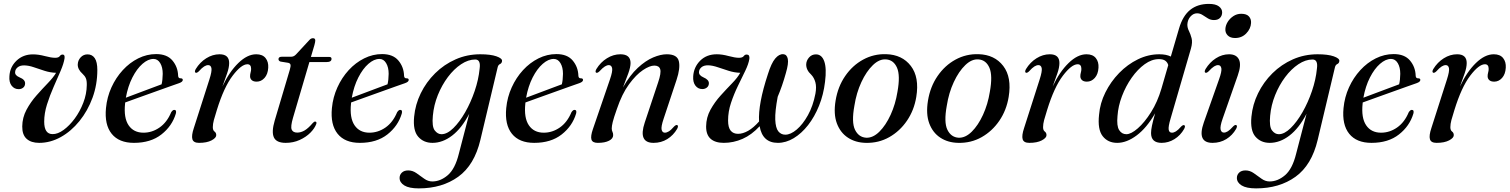

<svg xmlns="http://www.w3.org/2000/svg" viewBox="-20 -742 7941 1010"><path d="M492 -374Q492 -297 466.8 -228Q441.5 -159 398 -105.2Q354.5 -51.5 299.8 -21Q245 9.5 186 9.5Q143.5 9.5 120 -11.8Q96.5 -33 97 -77Q97.5 -123.5 119.2 -164.2Q141 -205 172 -240Q203 -275 231.8 -304.8Q260.5 -334.5 275 -359Q244 -360 214.5 -369.5Q185 -379 158.2 -388.2Q131.5 -397.5 108 -398Q86 -398.5 73 -388Q60 -377.5 59.5 -362.5Q58 -345.5 83 -335Q113 -323 112 -302.5Q111.5 -288.5 101.8 -280.8Q92 -273 78 -273Q55.5 -273 41.2 -291.2Q27 -309.5 29.5 -341Q32 -389.5 66.8 -422.8Q101.5 -456 153.5 -456Q182.5 -456 216.2 -447Q250 -438 270 -438Q288.5 -438 294.5 -446.8Q300.5 -455.5 310.5 -455Q322 -454.5 319.5 -435Q315.5 -408 298.8 -369Q282 -330 262 -284.8Q242 -239.5 227.2 -192.5Q212.5 -145.5 212.5 -102Q212.5 -36.5 256.5 -36.5Q283.5 -36 314.5 -58.5Q345.5 -81 373 -118.2Q400.5 -155.5 418.2 -201.5Q436 -247.5 436.5 -294.5Q437 -317.5 431.8 -330Q426.5 -342.5 415 -353Q388 -377 389 -403.5Q390 -425 404.5 -440.5Q419 -456 440.5 -456Q465 -456 478.5 -436Q492 -416 492 -374Z M905 -144.5Q885.5 -79 829.2 -34.8Q773 9.5 684.5 9.5Q606 9.5 567.5 -38.2Q529 -86 537.5 -173.5Q543 -231 566.2 -282.2Q589.5 -333.5 625.8 -373Q662 -412.5 707.2 -435Q752.5 -457.5 801.5 -457.5Q858.5 -457.5 887 -423.8Q915.5 -390 917 -344Q917.5 -329 931 -330Q941 -330 941.5 -322Q942 -311.5 922 -304.5Q907 -299.5 872.8 -287.2Q838.5 -275 795.5 -259.5Q752.5 -244 710.5 -229Q668.5 -214 638.5 -203Q638 -200.5 638 -197.5Q630 -122 656.5 -83Q683 -44 735 -44Q780 -44 819.2 -71.2Q858.5 -98.5 880.5 -151.5Q889 -164.5 897 -164Q910 -163.5 905 -144.5ZM787.5 -432Q759 -432 729.5 -406.2Q700 -380.5 676.5 -334.5Q653 -288.5 642 -228Q670 -238.5 705.2 -251.8Q740.5 -265 773.8 -277.5Q807 -290 830 -298.5Q835.5 -320 836 -353.5Q836 -388 822.8 -410Q809.5 -432 787.5 -432Z M1009 -359.5Q1001.5 -363.5 1009.5 -378.5Q1031.5 -414.5 1065 -435.5Q1098.5 -456.5 1135 -456.5Q1185.5 -456.5 1185.5 -410.5Q1185.5 -387 1174.5 -355.5Q1163.5 -324 1150 -287Q1186 -364 1233.5 -410.2Q1281 -456.5 1328 -456.5Q1361 -456.5 1377 -436.5Q1393 -416.5 1391 -385.5Q1389 -351.5 1371.5 -332Q1354 -312.5 1330 -312.5Q1313 -312.5 1304.2 -320.5Q1295.5 -328.5 1295.5 -341Q1295.5 -351 1298.2 -360.5Q1301 -370 1301 -379.5Q1301 -404 1281.5 -404Q1249.5 -404 1203.8 -343.8Q1158 -283.5 1121 -164Q1110.5 -131.5 1105 -110.5Q1099.5 -89.5 1099.5 -73Q1099.5 -56.5 1108.5 -50Q1117.5 -43.5 1117.5 -31Q1117.5 -16.5 1092.8 -3.5Q1068 9.5 1027 9.5Q997.5 9.5 992 -9.8Q986.5 -29 999.5 -68L1081.5 -324Q1095.5 -367.5 1092.2 -383.5Q1089 -399.5 1075 -399.5Q1065.5 -399.5 1054 -392.5Q1042.5 -385.5 1025 -366Q1015 -357 1009 -359.5Z M1496.5 -411.5 1456 -418Q1445 -421.5 1445 -431Q1445 -443.5 1462.5 -443.5H1511Q1526 -443.5 1537 -455.5L1607.5 -531.5Q1615.5 -541 1626.5 -541Q1638.5 -541 1638.5 -529Q1638.5 -521.5 1634 -505L1615.5 -442.5H1712Q1724 -442.5 1724 -432.5Q1724 -415.5 1697.5 -415.5H1607.5L1521.5 -123Q1507.5 -75.5 1514.5 -60Q1521.5 -44.5 1543.5 -44.5Q1563.5 -44.5 1583 -56.2Q1602.5 -68 1625 -94.5Q1632.5 -103 1638 -102.5Q1647 -102 1644 -90.5Q1635.5 -67 1612.8 -44Q1590 -21 1556.5 -5.8Q1523 9.5 1483 9.5Q1434 9.5 1420.8 -19.2Q1407.5 -48 1425 -107.5L1504.5 -375Q1510 -394 1508.2 -401.5Q1506.5 -409 1496.5 -411.5Z M2093.5 -144.5Q2074 -79 2017.8 -34.8Q1961.5 9.5 1873 9.5Q1794.5 9.5 1756 -38.2Q1717.5 -86 1726 -173.5Q1731.5 -231 1754.8 -282.2Q1778 -333.5 1814.2 -373Q1850.5 -412.5 1895.8 -435Q1941 -457.5 1990 -457.5Q2047 -457.5 2075.5 -423.8Q2104 -390 2105.5 -344Q2106 -329 2119.5 -330Q2129.5 -330 2130 -322Q2130.5 -311.5 2110.5 -304.5Q2095.5 -299.5 2061.2 -287.2Q2027 -275 1984 -259.5Q1941 -244 1899 -229Q1857 -214 1827 -203Q1826.5 -200.5 1826.5 -197.5Q1818.5 -122 1845 -83Q1871.5 -44 1923.5 -44Q1968.5 -44 2007.8 -71.2Q2047 -98.5 2069 -151.5Q2077.5 -164.5 2085.5 -164Q2098.5 -163.5 2093.5 -144.5ZM1976 -432Q1947.5 -432 1918 -406.2Q1888.5 -380.5 1865 -334.5Q1841.5 -288.5 1830.5 -228Q1858.5 -238.5 1893.8 -251.8Q1929 -265 1962.2 -277.5Q1995.5 -290 2018.5 -298.5Q2024 -320 2024.5 -353.5Q2024.5 -388 2011.2 -410Q1998 -432 1976 -432Z M2507 -6Q2475.5 126.5 2390.5 187.8Q2305.5 249 2183 249Q2132 249 2107 233.5Q2082 218 2082 194Q2082 177.5 2094 166Q2106 154.5 2127.5 154.5Q2150.5 154.5 2171 169Q2191.5 183.5 2211.5 198Q2231.5 212.5 2254 212.5Q2297 212.5 2335.5 179.5Q2374 146.5 2393.5 67.5L2448.5 -143.5Q2408.5 -67 2358.5 -28.8Q2308.5 9.5 2255 9.5Q2208 9.5 2179.8 -23Q2151.5 -55.5 2158.5 -128Q2164.5 -192 2193.2 -251Q2222 -310 2269 -356.5Q2316 -403 2376.8 -429.8Q2437.5 -456.5 2506.5 -456.5Q2560.5 -456.5 2591.2 -445.8Q2622 -435 2621 -421.5Q2620 -409.5 2610.5 -405.2Q2601 -401 2598 -388.5ZM2257 -133Q2251.5 -76 2266.8 -56Q2282 -36 2302.5 -36Q2332 -36 2364.8 -68Q2397.5 -100 2427 -151.5Q2456.5 -203 2477 -263.2Q2497.5 -323.5 2503 -380.5Q2510 -429 2480 -429Q2443 -429 2405.5 -404Q2368 -379 2336.2 -336.8Q2304.5 -294.5 2283.2 -241.8Q2262 -189 2257 -133Z M3010.5 -144.5Q2991 -79 2934.8 -34.8Q2878.5 9.5 2790 9.5Q2711.5 9.5 2673 -38.2Q2634.5 -86 2643 -173.5Q2648.5 -231 2671.8 -282.2Q2695 -333.5 2731.2 -373Q2767.5 -412.5 2812.8 -435Q2858 -457.5 2907 -457.5Q2964 -457.5 2992.5 -423.8Q3021 -390 3022.5 -344Q3023 -329 3036.5 -330Q3046.5 -330 3047 -322Q3047.5 -311.5 3027.5 -304.5Q3012.5 -299.5 2978.2 -287.2Q2944 -275 2901 -259.5Q2858 -244 2816 -229Q2774 -214 2744 -203Q2743.5 -200.5 2743.5 -197.5Q2735.5 -122 2762 -83Q2788.5 -44 2840.5 -44Q2885.5 -44 2924.8 -71.2Q2964 -98.5 2986 -151.5Q2994.5 -164.5 3002.5 -164Q3015.5 -163.5 3010.5 -144.5ZM2893 -432Q2864.5 -432 2835 -406.2Q2805.5 -380.5 2782 -334.5Q2758.5 -288.5 2747.5 -228Q2775.5 -238.5 2810.8 -251.8Q2846 -265 2879.2 -277.5Q2912.5 -290 2935.5 -298.5Q2941 -320 2941.5 -353.5Q2941.5 -388 2928.2 -410Q2915 -432 2893 -432Z M3116.5 -359.5Q3109 -363 3117 -378.5Q3139 -414.5 3172.8 -435.5Q3206.5 -456.5 3243.5 -456.5Q3297 -456.5 3297 -410.5Q3297 -389 3285 -355.8Q3273 -322.5 3257 -282Q3293.5 -346.5 3334.8 -384.8Q3376 -423 3415.8 -439.8Q3455.5 -456.5 3487.5 -456.5Q3542.5 -456.5 3551 -420Q3559.5 -383.5 3539 -322L3471 -117.5Q3456.5 -74.5 3460.5 -59.2Q3464.5 -44 3477.5 -44Q3487 -44 3498.5 -51Q3510 -58 3526.5 -77Q3536.5 -86.5 3542.5 -84Q3550.5 -80.5 3542 -64Q3522 -30 3490 -10.2Q3458 9.5 3418 9.5Q3336 9.5 3371.5 -97L3442 -308.5Q3459 -358.5 3453 -377.8Q3447 -397 3422 -397Q3397.5 -397 3361.8 -373Q3326 -349 3289 -298.8Q3252 -248.5 3225 -168.5Q3208.5 -122 3203.2 -100.2Q3198 -78.5 3198 -66.5Q3198 -55.5 3201.8 -48.5Q3205.5 -41.5 3205.5 -31Q3205.5 -13 3183.8 -1.8Q3162 9.5 3124.5 9.5Q3096.5 9.5 3091.2 -8Q3086 -25.5 3099 -63L3188.5 -324Q3203.5 -367.5 3200 -383.5Q3196.5 -399.5 3182.5 -399.5Q3173.5 -399.5 3162 -392.5Q3150.5 -385.5 3132.5 -366Q3122.5 -357 3116.5 -359.5Z M4100.5 -457Q4119.5 -455.5 4124.2 -432Q4129 -408.5 4114 -357.5Q4095 -289 4071 -233Q4056.5 -156 4058.2 -112.5Q4060 -69 4074.2 -51.2Q4088.5 -33.5 4111 -33.5Q4139 -33.5 4171 -60.5Q4203 -87.5 4230 -136Q4257 -184.5 4269.5 -249.5Q4276 -285 4269.2 -309.2Q4262.5 -333.5 4247.5 -349Q4220 -374 4221 -404.5Q4222 -424 4236.2 -440Q4250.5 -456 4272 -456Q4303 -456 4316 -419.2Q4329 -382.5 4320 -311.5Q4312 -244 4288.5 -185.8Q4265 -127.5 4230.8 -83.8Q4196.5 -40 4155.5 -15.2Q4114.5 9.5 4072 9.5Q3991 9.5 3976 -78Q3934 -32.5 3886.2 -11.5Q3838.5 9.5 3787.5 9.5Q3742 9.5 3718 -12Q3694 -33.5 3694.5 -77.5Q3695 -124 3717.2 -164.5Q3739.5 -205 3770.8 -239.5Q3802 -274 3831 -303.8Q3860 -333.5 3874 -359Q3843 -360 3813.2 -369.5Q3783.5 -379 3756.2 -388.2Q3729 -397.5 3706.5 -398.5Q3682.5 -399 3670 -388.2Q3657.5 -377.5 3657 -363.5Q3655.5 -346 3680.5 -335Q3710 -322.5 3709 -303Q3708.5 -289.5 3698.5 -281.5Q3688.5 -273.5 3674.5 -273.5Q3652 -273.5 3638.2 -291.5Q3624.5 -309.5 3626.5 -340.5Q3629.5 -389 3663.2 -422.8Q3697 -456.5 3750.5 -456.5Q3779 -456.5 3812.8 -447.2Q3846.5 -438 3867.5 -438Q3886 -438 3892.5 -447Q3899 -456 3909.5 -455Q3924.5 -454 3922 -432.5Q3918 -406 3900.5 -369.8Q3883 -333.5 3862 -290.5Q3841 -247.5 3825.5 -201.2Q3810 -155 3810 -108Q3810 -71 3823.8 -54.5Q3837.5 -38 3862.5 -38Q3887.5 -38 3915.8 -54Q3944 -70 3973 -103Q3967.5 -194.5 4019.5 -352Q4037.5 -410 4058 -434.2Q4078.5 -458.5 4100.5 -457Z M4641.5 -457Q4726 -454.5 4771.5 -395Q4817 -335.5 4800 -232Q4788.5 -162 4751 -107Q4713.5 -52 4657.8 -20.5Q4602 11 4535 9.5Q4480.5 8.5 4440.5 -17.8Q4400.5 -44 4382.2 -93.2Q4364 -142.5 4375.5 -212.5Q4387.5 -286 4426 -342Q4464.5 -398 4520.5 -428.5Q4576.5 -459 4641.5 -457ZM4536.5 -17.5Q4572 -16 4605.8 -49.2Q4639.5 -82.5 4665 -138Q4690.5 -193.5 4701 -259Q4716.5 -344.5 4698.8 -385.5Q4681 -426.5 4641.5 -429.5Q4606 -432.5 4571.8 -399.5Q4537.5 -366.5 4511.2 -310Q4485 -253.5 4474.5 -186Q4458.5 -98.5 4477.8 -59.2Q4497 -20 4536.5 -17.5Z M5127.5 -457Q5212 -454.5 5257.5 -395Q5303 -335.5 5286 -232Q5274.5 -162 5237 -107Q5199.5 -52 5143.8 -20.5Q5088 11 5021 9.5Q4966.5 8.5 4926.5 -17.8Q4886.5 -44 4868.2 -93.2Q4850 -142.5 4861.5 -212.5Q4873.5 -286 4912 -342Q4950.5 -398 5006.5 -428.5Q5062.5 -459 5127.5 -457ZM5022.5 -17.5Q5058 -16 5091.8 -49.2Q5125.5 -82.5 5151 -138Q5176.5 -193.5 5187 -259Q5202.5 -344.5 5184.8 -385.5Q5167 -426.5 5127.5 -429.5Q5092 -432.5 5057.8 -399.5Q5023.5 -366.5 4997.2 -310Q4971 -253.5 4960.5 -186Q4944.5 -98.5 4963.8 -59.2Q4983 -20 5022.5 -17.5Z M5376.5 -359.5Q5369 -363.5 5377 -378.5Q5399 -414.5 5432.5 -435.5Q5466 -456.5 5502.5 -456.5Q5553 -456.5 5553 -410.5Q5553 -387 5542 -355.5Q5531 -324 5517.5 -287Q5553.5 -364 5601 -410.2Q5648.5 -456.5 5695.5 -456.5Q5728.5 -456.5 5744.5 -436.5Q5760.5 -416.5 5758.5 -385.5Q5756.5 -351.5 5739 -332Q5721.5 -312.5 5697.5 -312.5Q5680.5 -312.5 5671.8 -320.5Q5663 -328.5 5663 -341Q5663 -351 5665.8 -360.5Q5668.5 -370 5668.5 -379.5Q5668.5 -404 5649 -404Q5617 -404 5571.2 -343.8Q5525.5 -283.5 5488.5 -164Q5478 -131.5 5472.5 -110.5Q5467 -89.5 5467 -73Q5467 -56.5 5476 -50Q5485 -43.5 5485 -31Q5485 -16.5 5460.2 -3.5Q5435.5 9.5 5394.5 9.5Q5365 9.5 5359.5 -9.8Q5354 -29 5367 -68L5449 -324Q5463 -367.5 5459.8 -383.5Q5456.5 -399.5 5442.5 -399.5Q5433 -399.5 5421.5 -392.5Q5410 -385.5 5392.5 -366Q5382.5 -357 5376.5 -359.5Z M6209 -63.5Q6189.5 -29.5 6158 -10Q6126.5 9.5 6090.5 9.5Q6035 9.5 6035 -42Q6035 -57.5 6039.8 -80.8Q6044.5 -104 6056.5 -146Q6012 -69 5959.5 -29.8Q5907 9.5 5857 9.5Q5808 9.5 5780.5 -25.8Q5753 -61 5761.5 -138.5Q5766.5 -199 5794.8 -255.8Q5823 -312.5 5867.2 -358Q5911.5 -403.5 5966 -430Q6020.5 -456.5 6078.5 -456.5Q6115.5 -456.5 6139 -444.5L6182.5 -593Q6202 -659 6241 -690.2Q6280 -721.5 6339.5 -721.5Q6374.5 -721.5 6391.8 -708.5Q6409 -695.5 6409 -677Q6409 -659.5 6398 -648Q6387 -636.5 6366 -636.5Q6348.5 -636.5 6334.2 -645.2Q6320 -654 6306.2 -663Q6292.5 -672 6277 -672Q6257.5 -672 6242.5 -655.2Q6227.5 -638.5 6226 -614Q6225.5 -596.5 6234 -579.8Q6242.5 -563 6248.2 -541.2Q6254 -519.5 6245 -487L6138 -119Q6125 -75.5 6127.8 -59.8Q6130.5 -44 6145 -44Q6154.5 -44 6165.8 -50.8Q6177 -57.5 6193.5 -76.5Q6203.5 -86 6209.5 -83.5Q6217.5 -80 6209 -63.5ZM5858.5 -131.5Q5853.5 -79.5 5867.2 -57.8Q5881 -36 5905 -36Q5930 -36 5965.5 -67Q6001 -98 6035 -152Q6069 -206 6089.5 -275.5L6125.5 -399.5Q6121.5 -414 6110 -422.5Q6098.5 -431 6076.5 -431Q6038.5 -431 6001.5 -404.2Q5964.5 -377.5 5933.2 -333.2Q5902 -289 5882 -236.2Q5862 -183.5 5858.5 -131.5Z M6477 -542Q6451.5 -542 6438 -556Q6424.5 -570 6426 -590Q6427 -608.5 6438.2 -626.8Q6449.5 -645 6468 -657.2Q6486.5 -669.5 6509.5 -669.5Q6537.5 -669.5 6550 -655.5Q6562.5 -641.5 6561 -621Q6559.5 -591 6536 -566.5Q6512.5 -542 6477 -542ZM6411.5 -117.5Q6397 -76 6401 -60.2Q6405 -44.5 6418.5 -44.5Q6428 -44.5 6439.2 -51.5Q6450.5 -58.5 6467 -77Q6477 -87 6483 -84Q6491 -80.5 6482.5 -64Q6463 -30 6430.8 -10.2Q6398.5 9.5 6358.5 9.5Q6275 9.5 6312.5 -97.5L6392.5 -324Q6408 -367 6404.8 -383.2Q6401.5 -399.5 6387.5 -399.5Q6378 -399.5 6366.5 -392.5Q6355 -385.5 6337 -366Q6327 -357 6321 -359.5Q6313.5 -363 6321.5 -378.5Q6343.5 -414.5 6376.2 -435.5Q6409 -456.5 6445.5 -456.5Q6484 -456.5 6497.5 -428.8Q6511 -401 6491 -344.5Z M6911.5 -6Q6880 126.5 6795 187.8Q6710 249 6587.5 249Q6536.5 249 6511.5 233.5Q6486.5 218 6486.5 194Q6486.5 177.5 6498.5 166Q6510.5 154.5 6532 154.5Q6555 154.5 6575.5 169Q6596 183.5 6616 198Q6636 212.5 6658.5 212.5Q6701.5 212.5 6740 179.5Q6778.5 146.5 6798 67.5L6853 -143.5Q6813 -67 6763 -28.8Q6713 9.5 6659.5 9.5Q6612.5 9.5 6584.2 -23Q6556 -55.5 6563 -128Q6569 -192 6597.8 -251Q6626.5 -310 6673.5 -356.5Q6720.5 -403 6781.2 -429.8Q6842 -456.5 6911 -456.5Q6965 -456.5 6995.8 -445.8Q7026.5 -435 7025.5 -421.5Q7024.5 -409.5 7015 -405.2Q7005.5 -401 7002.5 -388.5ZM6661.5 -133Q6656 -76 6671.2 -56Q6686.5 -36 6707 -36Q6736.5 -36 6769.2 -68Q6802 -100 6831.5 -151.5Q6861 -203 6881.5 -263.2Q6902 -323.5 6907.5 -380.5Q6914.5 -429 6884.5 -429Q6847.5 -429 6810 -404Q6772.5 -379 6740.8 -336.8Q6709 -294.5 6687.8 -241.8Q6666.5 -189 6661.5 -133Z M7415 -144.5Q7395.5 -79 7339.2 -34.8Q7283 9.5 7194.5 9.5Q7116 9.5 7077.5 -38.2Q7039 -86 7047.5 -173.5Q7053 -231 7076.2 -282.2Q7099.5 -333.5 7135.8 -373Q7172 -412.5 7217.2 -435Q7262.5 -457.5 7311.5 -457.5Q7368.5 -457.5 7397 -423.8Q7425.5 -390 7427 -344Q7427.5 -329 7441 -330Q7451 -330 7451.5 -322Q7452 -311.5 7432 -304.5Q7417 -299.5 7382.8 -287.2Q7348.5 -275 7305.5 -259.5Q7262.5 -244 7220.5 -229Q7178.5 -214 7148.5 -203Q7148 -200.5 7148 -197.5Q7140 -122 7166.5 -83Q7193 -44 7245 -44Q7290 -44 7329.2 -71.2Q7368.5 -98.5 7390.5 -151.5Q7399 -164.5 7407 -164Q7420 -163.5 7415 -144.5ZM7297.5 -432Q7269 -432 7239.5 -406.2Q7210 -380.5 7186.5 -334.5Q7163 -288.5 7152 -228Q7180 -238.5 7215.2 -251.8Q7250.5 -265 7283.8 -277.5Q7317 -290 7340 -298.5Q7345.5 -320 7346 -353.5Q7346 -388 7332.8 -410Q7319.5 -432 7297.5 -432Z M7519 -359.5Q7511.5 -363.5 7519.5 -378.5Q7541.5 -414.5 7575 -435.5Q7608.5 -456.5 7645 -456.5Q7695.5 -456.5 7695.5 -410.5Q7695.5 -387 7684.5 -355.5Q7673.5 -324 7660 -287Q7696 -364 7743.5 -410.2Q7791 -456.5 7838 -456.5Q7871 -456.5 7887 -436.5Q7903 -416.5 7901 -385.5Q7899 -351.5 7881.5 -332Q7864 -312.5 7840 -312.5Q7823 -312.5 7814.2 -320.5Q7805.5 -328.5 7805.5 -341Q7805.5 -351 7808.2 -360.5Q7811 -370 7811 -379.5Q7811 -404 7791.5 -404Q7759.5 -404 7713.8 -343.8Q7668 -283.5 7631 -164Q7620.5 -131.5 7615 -110.5Q7609.5 -89.5 7609.5 -73Q7609.5 -56.5 7618.5 -50Q7627.5 -43.5 7627.5 -31Q7627.5 -16.5 7602.8 -3.5Q7578 9.5 7537 9.5Q7507.5 9.5 7502 -9.8Q7496.5 -29 7509.5 -68L7591.5 -324Q7605.5 -367.5 7602.2 -383.5Q7599 -399.5 7585 -399.5Q7575.5 -399.5 7564 -392.5Q7552.5 -385.5 7535 -366Q7525 -357 7519 -359.5Z"/></svg>

Font: Fraunces 72pt S000
Style: Italic
Weight: 400
Italic angle: -16°
Version: Version 1.000; ttfautohint (v1.8.3)